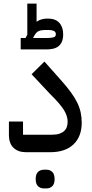

<svg xmlns="http://www.w3.org/2000/svg" viewBox="-20 -853 516 1076"><path d="M125 0Q82 0 56 -24.5Q30 -49 30 -97V-172H109V-98H271Q297 -98 314 -104Q331 -110 341 -120Q351 -130 355 -143Q359 -156 359 -171Q359 -204 337 -238.5Q315 -273 261 -326L157 -437L229 -508L325 -400Q356 -365 377.5 -335.5Q399 -306 412.5 -278.5Q426 -251 432 -223.5Q438 -196 438 -166Q438 -88 392 -44Q346 0 261 0ZM96 -640H123L133 -658V-833H185V-731Q196 -739 211 -744Q226 -749 247 -749Q291 -749 312.5 -725Q334 -701 334 -661Q334 -635 326.5 -618.5Q319 -602 306 -592.5Q293 -583 275.5 -579.5Q258 -576 239 -576H96ZM166 -642 167 -640H239Q265 -640 279 -643.5Q293 -647 293 -661Q293 -675 281 -680Q269 -685 253 -685H240Q210 -685 197 -679Q184 -673 174 -656ZM227 203Q206 203 193 190.5Q180 178 180 151Q180 123 193 110.5Q206 98 227 98H240Q260 98 273 110.5Q286 123 286 151Q286 178 273 190.5Q260 203 240 203Z"/></svg>

Font: IBM Plex Sans Arabic Text
Style: Regular
Weight: 450
Designer: Mike Abbink, Paul van der Laan, Pieter van Rosmalen, Wael Morcos, Khajak Apelian
Foundry: Bold Monday
Version: Version 1.2